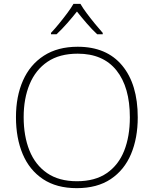

<svg xmlns="http://www.w3.org/2000/svg" viewBox="-20 -968 799 998"><path d="M696 -358Q696 -250 661 -167Q626 -84 555.5 -37Q485 10 379 10Q274 10 203.5 -37Q133 -84 98 -167Q63 -250 63 -359Q63 -467 99.5 -549.5Q136 -632 208 -678.5Q280 -725 384 -725Q534 -725 615 -627.5Q696 -530 696 -358ZM103 -359Q103 -261 133 -186Q163 -111 224.5 -68.5Q286 -26 380 -26Q474 -26 535 -68Q596 -110 625.5 -184.5Q655 -259 655 -358Q655 -515 585.5 -602Q516 -689 384 -689Q289 -689 227 -647Q165 -605 134 -530.5Q103 -456 103 -359ZM398 -948Q410 -927 430.5 -899.5Q451 -872 473.5 -844.5Q496 -817 514 -797V-790H485Q458 -815 430 -847.5Q402 -880 380 -908Q358 -880 329.5 -847.5Q301 -815 274 -790H245V-797Q264 -817 286.5 -844.5Q309 -872 329.5 -899.5Q350 -927 362 -948Z"/></svg>

Font: Noto Sans Khmer UI ExtraLight
Style: Regular
Weight: 200
Designer: Danh Hong and the Monotype Design Team
Foundry: Monotype Imaging Inc.
Version: Version 2.002; ttfautohint (v1.8.4.7-5d5b)